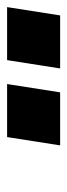

<svg xmlns="http://www.w3.org/2000/svg" viewBox="160 -942 193 554"><g transform="rotate(-90 257.0 -664.5)"><path d="M337 -588 361 -741H514L490 -588ZM115 -588 139 -741H292L268 -588Z"/></g></svg>

Font: Nunito Sans 7pt SemiCondensed Black
Style: Italic
Weight: 900
Width: 4
Italic angle: -9°
Designer: Vernon Adams
Foundry: Vernon Adams
Version: Version 3.101;gftools[0.9.27]